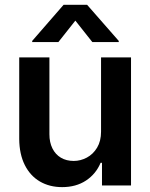

<svg xmlns="http://www.w3.org/2000/svg" viewBox="-20 -768 622 795"><path d="M398.4 -530.3H522.5V0H402.3V-93.8H396.5Q377.4 -47.9 336.2 -20.5Q294.9 6.8 237.3 6.8Q185.1 6.8 145 -16.6Q105 -40 82.5 -85Q60.1 -129.9 59.6 -192.4V-530.3H184.6V-211.9Q184.6 -178.7 197 -153.6Q209.5 -128.4 232.2 -115Q254.9 -101.6 285.2 -101.6Q313.5 -101.6 339.6 -115.5Q365.7 -129.4 382.1 -156.7Q398.4 -184.1 398.4 -222.7ZM292 -682.6 221.7 -593.8H113.3V-598.6L243.2 -748H340.8L471.7 -598.6V-593.8H362.3Z"/></svg>

Font: Pretendard JP SemiBold
Style: Regular
Weight: 600
Designer: Base glyphs from Inter by Rasmus Andersson; Hangeul glyphs from Noto Sans CJK(Source Han Sans) by Jang Soo-young and Kan
Foundry: Kil Hyung-jin
Version: Version 1.309